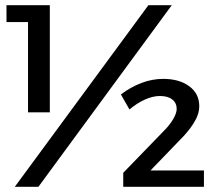

<svg xmlns="http://www.w3.org/2000/svg" viewBox="-20 -720 832 740"><path d="M5 -700H172V-287H88V-635H5ZM552 -700H642L128 0H37ZM612 -216Q634 -238 647.5 -261Q661 -284 661 -300Q661 -323 644 -336.5Q627 -350 596 -350Q569 -350 538 -336Q507 -322 479 -298L446 -356Q483 -384 524.5 -400Q566 -416 609 -416Q671 -416 709.5 -387.5Q748 -359 748 -311Q748 -279 726 -244.5Q704 -210 668 -175L560 -63H766V0H455V-54Z"/></svg>

Font: Alexandria
Style: Regular
Weight: 400
Designer: Mohamed Gaber
Foundry: Kief Type Foundry
Version: Version 5.100